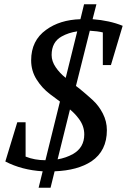

<svg xmlns="http://www.w3.org/2000/svg" viewBox="-20 -797 603 900"><path d="M161 83 180 6Q82 0 5 -40L61 -224H100V-63Q142 -46 193 -46L261 -321L214 -356Q177 -384 151.5 -424.5Q126 -465 126 -514Q126 -607 196 -657Q260 -704 357 -707L374 -777H432L414 -707Q494 -701 555 -676L500 -492H462V-645Q438 -651 401 -653L336 -394L352 -382Q385 -355 414 -328.5Q443 -302 462 -265Q481 -228 481 -187Q481 -90 409 -41Q344 2 236 6L217 83ZM322 -75Q375 -105 375 -167Q375 -207 349 -241Q332 -264 308 -284L250 -50Q290 -57 322 -75ZM269 -626Q222 -600 222 -539Q222 -510 241 -482Q260 -454 288 -432L342 -650Q301 -644 269 -626Z"/></svg>

Font: Volkhov
Style: Italic
Weight: 400
Italic angle: -12°
Designer: Cyreal (www.cyreal.org)
Foundry: Cyreal (www.cyreal.org)
Version: Version 1.010